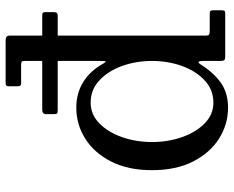

<svg xmlns="http://www.w3.org/2000/svg" viewBox="-94 -726 830 682"><g transform="rotate(-90 321.0 -385.0)"><path d="M57.5 -260C57.5 -203.3 67.8 -154.8 88.2 -114.5C108.8 -74.2 135.8 -43.3 169.5 -22C203.2 -0.7 239.8 10 279.5 10C314.2 10 343.5 1.6 367.5 -15.2C391.5 -32.1 413.2 -55.8 432.5 -86.5C441.2 -99.8 445.5 -97.2 445.5 -78.5V-18C445.5 -10.7 446.5 -5.8 448.5 -3.5C450.5 -1.2 455.2 0 462.5 0H612.5C618.5 0 622.2 -0.8 623.5 -2.5C624.8 -4.2 625.5 -8.2 625.5 -14.5V-42C625.5 -48.3 624.4 -52.1 622.2 -53.2C620.1 -54.4 615.8 -55 609.5 -55H553C545.7 -55 540.9 -55.8 538.8 -57.5C536.6 -59.2 535.5 -63.7 535.5 -71V-595H604C611 -595 615.2 -596.2 616.8 -598.8C618.2 -601.2 619 -605.5 619 -611.5V-636C619 -642 618.3 -645.8 617 -647.5C615.7 -649.2 611.8 -650 605.5 -650H535.5V-765C535.5 -771.7 533.8 -775.8 530.5 -777.5C527.2 -779.2 522.3 -780 516 -780H367C359.3 -780 355.5 -776.8 355.5 -770.5V-737.5C355.5 -729.2 358.5 -725 364.5 -725H429.5C436.2 -725 440.5 -724.4 442.5 -723.2C444.5 -722.1 445.5 -718.2 445.5 -711.5V-650H271.5C261.5 -650 256.5 -645.3 256.5 -636V-610C256.5 -603.7 257.2 -599.6 258.5 -597.8C259.8 -595.9 263.8 -595 270.5 -595H445.5V-446.5C445.5 -433.2 444.9 -425.9 443.8 -424.8C442.6 -423.6 440.2 -426.2 436.5 -432.5C419.8 -463.2 398.2 -486.9 371.5 -503.8C344.8 -520.6 314.2 -529 279.5 -529C239.8 -529 203.2 -518.4 169.5 -497.2C135.8 -476.1 108.8 -445.4 88.2 -405.2C67.8 -365.1 57.5 -316.7 57.5 -260ZM157.5 -260C157.5 -298 163.3 -333.6 175 -366.8C186.7 -399.9 203 -426.8 224 -447.2C245 -467.8 269.5 -478 297.5 -478C327.8 -478 354.1 -467.8 376.2 -447.2C398.4 -426.8 415.5 -399.9 427.5 -366.8C439.5 -333.6 445.5 -298 445.5 -260C445.5 -222 439.5 -186.4 427.5 -153.2C415.5 -120.1 398.4 -93.2 376.2 -72.8C354.1 -52.2 327.8 -42 297.5 -42C269.5 -42 245 -52.2 224 -72.8C203 -93.2 186.7 -120.1 175 -153.2C163.3 -186.4 157.5 -222 157.5 -260Z"/></g></svg>

Font: Besley*
Style: Regular
Weight: 400
Designer: Owen Earl
Foundry: indestructible type*
Version: Version 3.000; ttfautohint (v1.8.3)